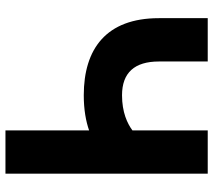

<svg xmlns="http://www.w3.org/2000/svg" viewBox="-58 -704 763 686"><g transform="rotate(90 323.0 -361.5)"><path d="M320.8 -279.8C373 -279.8 414.1 -287.6 446.3 -298.8V0H601.1V-722.7H446.3V-453.6C421.9 -435.5 381.8 -416.5 320.8 -416.5C240.2 -416.5 200.2 -461.4 200.2 -548.3V-722.7H45.4V-548.3C45.4 -359.9 155.3 -279.8 320.8 -279.8Z"/></g></svg>

Font: Giphurs ExtraBold
Style: Regular
Weight: 800
Version: Version 1.000